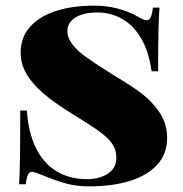

<svg xmlns="http://www.w3.org/2000/svg" viewBox="-20 -642 646 676"><path d="M462.4 -585Q478 -576.2 484.1 -573.5Q490.2 -570.8 496.6 -570.8Q505.9 -570.8 510.7 -581.5Q515.6 -592.3 518.6 -615.2H541.5Q536.6 -550.3 536.6 -391.1H513.7Q504.4 -459.5 477.5 -505.9Q450.7 -552.2 410.6 -575.2Q370.6 -598.1 321.3 -598.1Q273.9 -598.1 245.6 -580.3Q217.3 -562.5 217.3 -533.2Q217.3 -508.3 235.1 -485.6Q252.9 -462.9 282 -441.9Q311 -420.9 368.2 -384.8L380.4 -377Q439.5 -342.3 477.8 -313.5Q516.1 -284.7 542.2 -245.4Q568.4 -206.1 568.4 -155.8Q568.4 -100.6 533.9 -62.5Q499.5 -24.4 437.5 -5.1Q375.5 14.2 293.5 14.2Q249.5 14.2 214.6 4.6Q179.7 -4.9 138.7 -21.5L127.4 -25.9Q101.1 -37.1 92.3 -37.1Q83.5 -37.1 78.6 -26.9Q73.7 -16.6 70.3 6.8H47.4Q51.3 -53.2 51.3 -252.9H74.7Q79.6 -176.3 106 -122.1Q132.3 -67.9 178.2 -39.6Q224.1 -11.2 286.6 -11.2Q329.1 -11.2 359.4 -30.3Q389.6 -49.3 389.6 -87.9Q389.6 -112.8 377.2 -132.6Q364.7 -152.3 339.1 -172.1Q313.5 -191.9 266.6 -221.2Q199.2 -261.7 154.1 -295.7Q108.9 -329.6 80.8 -369.9Q52.7 -410.2 52.7 -456.1Q52.7 -510.3 85.7 -547.4Q118.7 -584.5 176.8 -603.3Q234.9 -622.1 310.5 -622.1Q395 -622.1 462.4 -585Z"/></svg>

Font: TypoPRO Playfair Display SC
Style: Regular
Weight: 900
Designer: Claus Eggers Sørensen
Foundry: Claus Eggers Sørensen
Version: Version 1.004;PS 001.004;hotconv 1.0.70;makeotf.lib2.5.58329